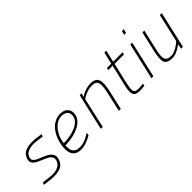

<svg xmlns="http://www.w3.org/2000/svg" viewBox="118 -1583 2478 2478"><g transform="rotate(-45 1356.5 -344.5)"><path d="M501 -460Q471 -464 444 -468Q420 -471 394.5 -474Q369 -477 350 -477Q288 -477 243.5 -455.5Q199 -434 186 -381Q181 -361 190 -346Q199 -331 216.5 -319Q234 -307 257.5 -297Q281 -287 306 -277Q334 -266 361.5 -252.5Q389 -239 409.5 -221Q430 -203 440 -178.5Q450 -154 442 -121Q436 -94 423.5 -70.5Q411 -47 388 -29.5Q365 -12 329.5 -2Q294 8 242 8Q222 8 197.5 6Q173 4 149 1.5Q125 -1 104 -3.5Q83 -6 71 -8L82 -40Q96 -38 120 -35.5Q144 -33 169 -30Q194 -27 216 -25Q238 -23 248 -23Q306 -23 351 -47.5Q396 -72 408 -124Q414 -151 404.5 -170Q395 -189 376 -203.5Q357 -218 332 -229Q307 -240 283 -250Q258 -261 232 -273Q206 -285 185.5 -301Q165 -317 155 -338.5Q145 -360 153 -389Q161 -419 176 -441.5Q191 -464 215.5 -479Q240 -494 277 -501.5Q314 -509 365 -509Q381 -509 401 -507Q421 -505 441 -502.5Q461 -500 479.5 -497Q498 -494 511 -492Z M750 -23Q778 -23 805 -30.5Q832 -38 856 -49Q880 -60 900 -72Q920 -84 933 -93L932 -55Q901 -36 868 -22Q839 -9 804.5 1Q770 11 735 11Q695 11 667.5 0Q640 -11 622.5 -31Q605 -51 597 -79.5Q589 -108 589 -143Q589 -181 596.5 -223.5Q604 -266 619.5 -306.5Q635 -347 658 -383.5Q681 -420 711.5 -448Q742 -476 780.5 -492.5Q819 -509 865 -509Q931 -509 965.5 -476.5Q1000 -444 1000 -396Q1000 -353 982 -319.5Q964 -286 934 -261.5Q904 -237 865.5 -220Q827 -203 785.5 -192.5Q744 -182 703 -177Q662 -172 627 -171Q626 -165 626 -160.5Q626 -156 626 -152Q626 -127 629.5 -104Q633 -81 645.5 -63Q658 -45 682.5 -34Q707 -23 750 -23ZM632 -207Q682 -207 740.5 -216.5Q799 -226 849 -247.5Q899 -269 932 -304Q965 -339 965 -391Q965 -434 935.5 -455.5Q906 -477 854 -477Q823 -477 788 -460.5Q753 -444 721 -410.5Q689 -377 665 -326.5Q641 -276 632 -207Z M1101 0 1215 -500H1250L1237 -447Q1247 -455 1264.5 -466Q1282 -477 1306 -486.5Q1330 -496 1359 -502.5Q1388 -509 1420 -509Q1471 -509 1498.5 -492.5Q1526 -476 1536 -442.5Q1546 -409 1540.5 -358Q1535 -307 1519 -238L1465 0H1430L1483 -236Q1497 -296 1503.5 -341Q1510 -386 1504.5 -416.5Q1499 -447 1478 -462Q1457 -477 1415 -477Q1382 -477 1353 -470Q1324 -463 1300 -453Q1276 -443 1258 -432Q1240 -421 1229 -414L1136 0Z M1819 -468 1758 -206Q1746 -154 1741 -118.5Q1736 -83 1740.5 -61.5Q1745 -40 1761.5 -31Q1778 -22 1808 -22Q1819 -22 1834 -22.5Q1849 -23 1863 -25Q1880 -27 1897 -29L1893 3Q1877 5 1860 7Q1846 9 1829.5 9.5Q1813 10 1800 10Q1766 10 1744 1Q1722 -8 1711.5 -29Q1701 -50 1701.5 -84Q1702 -118 1714 -168L1784 -468H1705L1712 -500H1791L1829 -663H1864L1826 -500H1998L1991 -468Z M2139 -500H2174L2060 0H2025ZM2185 -700H2220L2207 -645H2172Z M2713 -500 2599 0H2564L2578 -66Q2549 -45 2520 -28Q2494 -14 2464.5 -2.5Q2435 9 2406 9Q2355 9 2326 -4Q2297 -17 2286 -46.5Q2275 -76 2279.5 -123.5Q2284 -171 2300 -240L2360 -500H2395L2335 -242Q2321 -182 2316 -140.5Q2311 -99 2319 -72.5Q2327 -46 2349.5 -34.5Q2372 -23 2414 -23Q2443 -23 2474.5 -37Q2506 -51 2532 -68Q2562 -88 2590 -114L2678 -500Z"/></g></svg>

Font: Panefresco 1wt
Style: Italic
Weight: 250
Version: Version 1.000